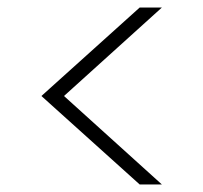

<svg xmlns="http://www.w3.org/2000/svg" viewBox="-20 -519 540 510"><path d="M410 -29H351L90 -264L351 -499H410L150 -264Z"/></svg>

Font: DM Sans 20pt ExtraLight
Style: Regular
Weight: 250
Version: Version 4.004;gftools[0.9.30]